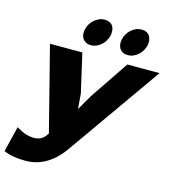

<svg xmlns="http://www.w3.org/2000/svg" viewBox="-169 -1019 1222 1359"><g transform="rotate(15 442.5 -340.0)"><path d="M768 -795Q763 -777 753 -759Q743 -741 727.5 -727Q712 -713 692.5 -704Q673 -695 650 -695Q627 -695 611.5 -704Q596 -713 588 -727Q580 -741 578.5 -759Q577 -777 582 -795Q586 -813 596.5 -831Q607 -849 622 -863Q637 -877 656.5 -886Q676 -895 699 -895Q722 -895 737.5 -886.5Q753 -878 761 -863.5Q769 -849 770.5 -831Q772 -813 768 -795ZM497 -795Q492 -777 482 -759Q472 -741 456.5 -727Q441 -713 421.5 -704Q402 -695 380 -695Q357 -695 341.5 -704Q326 -713 317.5 -727Q309 -741 307.5 -759Q306 -777 311 -795Q315 -813 325.5 -831Q336 -849 351.5 -863Q367 -877 386.5 -886Q406 -895 429 -895Q452 -895 467.5 -886.5Q483 -878 491 -863.5Q499 -849 500 -831Q501 -813 497 -795ZM901 -630 420 53Q366 131 296.5 173Q227 215 143 215Q95 215 57 208.5Q19 202 -16 187L30 0Q70 24 100.5 33.5Q131 43 160 43Q185 43 208.5 32.5Q232 22 255 -14L98 -630H335L400 -347L409 -238H411L474 -347L665 -630Z"/></g></svg>

Font: TypoPRO Sinkin Sans
Style: 900 X Black Italic
Weight: 950
Italic angle: -112°
Designer: Keith Bates
Foundry: K-Type
Version: Sinkin Sans (version 1.0)  by Keith Bates   •   © 2014   www